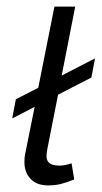

<svg xmlns="http://www.w3.org/2000/svg" viewBox="-20 -553 308 582"><path d="M121 -79Q121 -66 130 -58.5Q139 -51 161 -51Q176 -51 197 -58L205 -9Q182 0 165 4.5Q148 9 125 9Q92 9 73 -10.5Q54 -30 54 -62Q54 -77 56 -85L85 -229L17 -194L28 -252L96 -287L145 -533H208L167 -324L268 -376L257 -318L156 -266L124 -104Q121 -90 121 -79Z"/></svg>

Font: Cambay Devanagari
Style: Italic
Weight: 400
Italic angle: -11°
Designer: Pooja Saxena
Foundry: Pooja Saxena
Version: Version 1.018;PS 001.018;hotconv 1.0.70;makeotf.lib2.5.58329